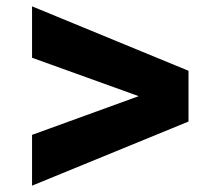

<svg xmlns="http://www.w3.org/2000/svg" viewBox="-20 -653 695 605"><path d="M81 -471 417 -350 81 -228V-68L574 -270V-430L81 -633Z"/></svg>

Font: Geom ExtraBold
Style: Bold
Weight: 800
Version: Version 1.102